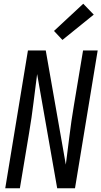

<svg xmlns="http://www.w3.org/2000/svg" viewBox="-20 -1004 541 1024"><path d="M8 0 129 -735H224L331 -126Q332 -136 333.5 -146Q335 -156 336 -165L350 -276Q355 -317 361 -358.5Q367 -400 374 -441L423 -735H501L380 0H285L178 -609Q177 -599 175.5 -589Q174 -579 173 -570L159 -459Q154 -418 148 -376.5Q142 -335 135 -294L86 0ZM313 -791 268 -839 424 -984 480 -926Z"/></svg>

Font: Iosevka Curly Oblique
Style: Regular
Weight: 400
Italic angle: -9°
Monospace: yes
Designer: Belleve Invis
Foundry: Belleve Invis
Version: Version 11.1.0; ttfautohint (v1.8.3)